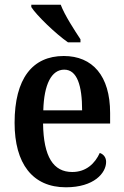

<svg xmlns="http://www.w3.org/2000/svg" viewBox="-20 -786 526 816"><path d="M269 -606H322V-619C297 -657 255 -721 238 -766H113V-756C135 -721 217 -642 269 -606ZM260 10C380 10 431 -51 431 -98C431 -118 419 -131 404 -136C384 -92 347 -55 287 -55C207 -55 165 -119 163 -261H448V-306C448 -464 373 -548 251 -548C118 -548 42 -452 42 -264C42 -91 118 10 260 10ZM329 -317H164C167 -428 199 -490 253 -490C308 -490 329 -422 329 -317Z"/></svg>

Font: Noto Serif Georgian Condensed SemiBold
Style: Regular
Weight: 600
Width: 3
Designer: Monotype Design Team, Akaki Razmadze
Foundry: Google LLC
Version: Version 2.003